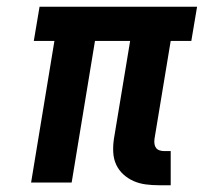

<svg xmlns="http://www.w3.org/2000/svg" viewBox="-20 -540 640 568"><path d="M450 8Q430 8 411 5.5Q392 3 375 -4.5Q358 -12 344.5 -24.5Q331 -37 323.5 -53.5Q316 -70 315 -89.5Q314 -109 317 -129L365 -419H261L192 0H72L141 -419H80L97 -520H563L546 -419H485L437 -129Q436 -121 437 -114Q438 -107 442 -102Q446 -97 452.5 -95Q459 -93 467 -93H485V8Z"/></svg>

Font: Iosevka Etoile Oblique
Style: Bold
Weight: 700
Italic angle: -9°
Designer: Belleve Invis
Foundry: Belleve Invis
Version: Version 15.5.2; ttfautohint (v1.8.4)